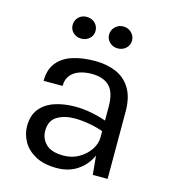

<svg xmlns="http://www.w3.org/2000/svg" viewBox="-103 -754 757 850"><g transform="rotate(15 275.0 -329.0)"><path d="M397 0 387 -105V-310Q387 -374.5 359.5 -402.8Q332 -431 277 -431Q246 -431 220.8 -422Q195.5 -413 180.8 -394.2Q166 -375.5 166 -346H79Q79 -398 104.5 -429.8Q130 -461.5 174.8 -475.8Q219.5 -490 277 -490Q332 -490 374.5 -471.5Q417 -453 441 -412.8Q465 -372.5 465 -308V0ZM234 12Q175 12 136.5 -9Q98 -30 79 -63.5Q60 -97 60 -134Q60 -182.5 84.2 -213Q108.5 -243.5 150.5 -257.8Q192.5 -272 245 -272Q282.5 -272 320.2 -264.5Q358 -257 394 -244V-195Q364 -207 326.2 -214Q288.5 -221 257 -221Q209 -221 176 -201.2Q143 -181.5 143 -134Q143 -99 168.2 -74Q193.5 -49 249 -49Q288 -49 319.2 -67.2Q350.5 -85.5 368.8 -113Q387 -140.5 387 -168H406Q406 -120 385.2 -79Q364.5 -38 326 -13Q287.5 12 234 12ZM358 -569.5Q336.5 -569.5 321.2 -583.8Q306 -598 306 -619Q306 -640 321.2 -655Q336.5 -670 358 -670Q380.5 -670 395.8 -655Q411 -640 411 -619Q411 -598 395.8 -583.8Q380.5 -569.5 358 -569.5ZM191 -569.5Q168.5 -569.5 153.8 -583.8Q139 -598 139 -618Q139 -640 153.8 -654.5Q168.5 -669 191 -669Q213.5 -669 228.8 -654.5Q244 -640 244 -618Q244 -598 228.8 -583.8Q213.5 -569.5 191 -569.5Z"/></g></svg>

Font: Karla
Style: Regular
Weight: 400
Designer: Jonathan Pinhorn
Version: Version 2.004;gftools[0.9.33]